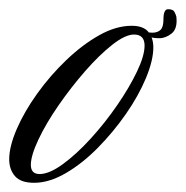

<svg xmlns="http://www.w3.org/2000/svg" viewBox="-35 -392 404 417"><path d="M39 5Q10 5 -2.5 -9.5Q-15 -24 -15 -46Q-15 -74 1.5 -112Q18 -150 46 -189Q74 -228 109 -261.5Q144 -295 180.5 -315.5Q217 -336 251 -336Q276 -336 287 -323Q298 -310 298 -289Q298 -261 282 -222.5Q266 -184 238.5 -144.5Q211 -105 177.5 -71Q144 -37 108 -16Q72 5 39 5ZM51 -14Q72 -14 101.5 -35.5Q131 -57 162 -91Q193 -125 219.5 -163.5Q246 -202 262.5 -236.5Q279 -271 279 -293Q279 -317 256 -317Q237 -317 208.5 -294.5Q180 -272 149.5 -237Q119 -202 92 -163Q65 -124 48.5 -89Q32 -54 32 -34Q32 -14 51 -14ZM311 -309Q299 -309 291 -311.5Q283 -314 278 -315L281 -322Q284 -322 288 -321.5Q292 -321 296 -321Q307 -321 313.5 -327Q320 -333 320 -350Q320 -372 330 -372Q341 -372 344 -366Q347 -360 348 -356Q351 -330 338 -319.5Q325 -309 311 -309Z"/></svg>

Font: Luxurious Script
Style: Regular
Weight: 400
Designer: Robert E. Leuschke
Foundry: Robert E. Leuschke
Version: Version 1.010; ttfautohint (v1.8.3)